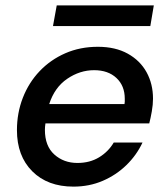

<svg xmlns="http://www.w3.org/2000/svg" viewBox="-20 -682 622 714"><path d="M253 12Q157 12 100 -45Q43 -102 43 -198Q43 -262 65 -318.5Q87 -375 127.5 -417.5Q168 -460 223 -484Q278 -508 344 -508Q409 -508 455 -482.5Q501 -457 525 -413.5Q549 -370 549 -315Q549 -293 544.5 -267.5Q540 -242 535 -223H149Q147 -210 147 -199Q147 -139 182 -107.5Q217 -76 268 -76Q314 -76 348.5 -97Q383 -118 403 -152H510Q488 -105 450 -68Q412 -31 362 -9.5Q312 12 253 12ZM330 -421Q277 -421 230 -389Q183 -357 163 -295H443Q444 -300 444 -304Q444 -304 444 -305Q444 -305 444 -306Q444 -306 444 -307Q444 -307 444 -308Q444 -308 444 -308V-311Q444 -311 444 -311V-312Q444 -314 444 -315Q444 -363 413 -392Q382 -421 330 -421ZM177 -585 191 -662H552L539 -585Z"/></svg>

Font: Ultramarine Medium
Style: Italic
Weight: 500
Italic angle: -10°
Designer: Colophon Foundry, Jonny Pinhorn
Foundry: Colophon Foundry
Version: Version 1.200; ttfautohint (v1.8.3)